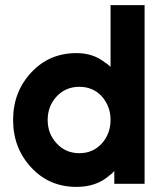

<svg xmlns="http://www.w3.org/2000/svg" viewBox="-20 -720 644 752"><path d="M291 -380Q237.3 -380 202.3 -342.7Q166.7 -304.7 166.7 -250Q166.7 -195.7 202.3 -158Q237.3 -120 291 -120Q344 -120 378.7 -158Q395.3 -176.3 404.2 -199.7Q413 -223 413 -250Q413 -278 404.2 -300.8Q395.3 -323.7 378.7 -342.7Q344 -380 291 -380ZM279.7 -512Q345.3 -512 391 -475.3Q397.3 -471.7 402.5 -467.3Q407.7 -463 413 -458.3V-700H546.3V0H427.7V-50.3Q423 -45 418.2 -40.3Q413.3 -35.7 407.7 -32Q357.3 12 279.7 12Q172.7 12 102.3 -64Q31.3 -140.3 31.3 -250Q31.3 -360 102.3 -436Q172.7 -512 279.7 -512Z"/></svg>

Font: Unageo Variable
Style: Regular
Weight: 300
Designer: Richard Sepsi
Foundry: Richard Sepsi
Version: Version 2.200